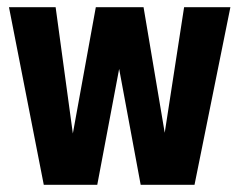

<svg xmlns="http://www.w3.org/2000/svg" viewBox="-20 -515 667 535"><path d="M493 -495H622L522 0H372L312 -323L251 0H102L5 -495H135L183 -143L247 -495H380L439 -145Z"/></svg>

Font: Teko Semibold
Style: Regular
Weight: 600
Designer: Manushi Parikh, Jonny Pinhorn
Foundry: Indian Type Foundry
Version: Version 1.105;PS 1.0;hotconv 1.0.78;makeotf.lib2.5.61930; tt